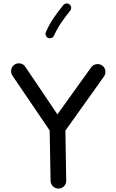

<svg xmlns="http://www.w3.org/2000/svg" viewBox="-20 -1061 678 1127"><path d="M323.7 45.9Q304.7 45.9 291 32.7Q277.3 19.5 276.9 0.5L271.5 -295.4L53.2 -616.7Q42.5 -632.3 45.7 -651.1Q48.8 -669.9 64 -680.7Q79.6 -691.9 98.4 -688.7Q117.2 -685.5 127.9 -669.9L316.9 -389.6L514.6 -665Q525.4 -680.7 544.4 -684.1Q563.5 -687.5 579.1 -676.8Q594.7 -666.5 598.1 -647.5Q601.6 -628.4 590.8 -612.8L363.8 -294.4L368.7 -1Q369.1 18.1 356 31.7Q342.8 45.4 323.7 45.9ZM387.7 -1035.2Q396 -1028.8 397.5 -1017.8Q398.9 -1006.8 392.1 -998.5Q364.7 -964.4 341.1 -930.4Q317.4 -896.5 296.9 -851.6Q293 -842.3 282.5 -838.4Q272 -834.5 262.2 -838.4Q252.9 -842.3 249 -853Q245.1 -863.8 249.5 -873Q271.5 -922.4 297.6 -959.5Q323.7 -996.6 351.1 -1030.8Q357.9 -1039.1 368.9 -1040.5Q379.9 -1042 387.7 -1035.2Z"/></svg>

Font: Mikhak-FD Medium
Style: Regular
Weight: 500
Designer: Amin Abedi
Version: Version 3.2